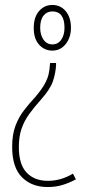

<svg xmlns="http://www.w3.org/2000/svg" viewBox="-20 -556 348 774"><path d="M206 -302V-292Q204 -261 193.5 -229Q183 -197 144 -153Q117 -123 97.5 -96Q78 -69 67 -37.5Q56 -6 56 37Q56 107 87.5 140Q119 173 173 173Q226 173 274 144L286 167Q260 181 232.5 189.5Q205 198 172 198Q108 198 68.5 158.5Q29 119 29 36Q29 -13 42 -48Q55 -83 76.5 -111Q98 -139 124 -167Q149 -197 160.5 -218Q172 -239 176 -257Q180 -275 181 -294L182 -302ZM191 -536Q224 -536 245 -511Q266 -486 266 -444Q266 -405 245 -378.5Q224 -352 191 -352Q159 -352 137.5 -376Q116 -400 116 -443Q116 -487 137.5 -511.5Q159 -536 191 -536ZM191 -510Q169 -510 155.5 -493Q142 -476 142 -444Q142 -415 155.5 -396Q169 -377 191 -377Q214 -377 227 -396Q240 -415 240 -444Q240 -510 191 -510Z"/></svg>

Font: Noto Sans Myanmar Condensed Thin
Style: Regular
Weight: 100
Width: 3
Designer: Monotype Design Team
Foundry: Monotype Imaging Inc.
Version: Version 2.107; ttfautohint (v1.8.4.7-5d5b)